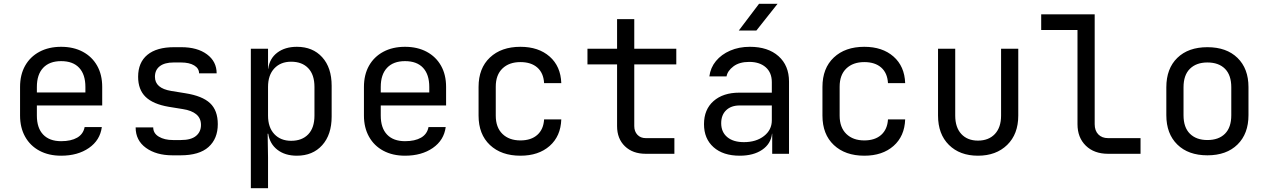

<svg xmlns="http://www.w3.org/2000/svg" viewBox="-20 -805 6640 1005"><path d="M300 10Q235 10 186.5 -16Q138 -42 111.5 -89.5Q85 -137 85 -200V-350Q85 -414 111.5 -461Q138 -508 186.5 -534Q235 -560 300 -560Q365 -560 413.5 -534Q462 -508 488.5 -461Q515 -414 515 -350V-253H173V-200Q173 -135 206 -100.5Q239 -66 300 -66Q352 -66 384 -84.5Q416 -103 423 -140H513Q504 -71 445.5 -30.5Q387 10 300 10ZM173 -321H427V-350Q427 -415 394.5 -450Q362 -485 300 -485Q239 -485 206 -450Q173 -415 173 -350Z M883 8Q798 8 744 -31Q690 -70 690 -138H782Q782 -107 811.5 -89.5Q841 -72 885 -72H927Q980 -72 1006 -93.5Q1032 -115 1032 -151Q1032 -186 1007.5 -206.5Q983 -227 937 -234L863 -246Q781 -260 742 -298Q703 -336 703 -403Q703 -478 751.5 -518Q800 -558 891 -558H929Q1013 -558 1063.5 -520.5Q1114 -483 1114 -421H1022Q1022 -447 996.5 -462.5Q971 -478 927 -478H889Q842 -478 816.5 -458.5Q791 -439 791 -403Q791 -343 876 -329L950 -317Q1039 -303 1079.5 -265Q1120 -227 1120 -155Q1120 -79 1071.5 -35.5Q1023 8 925 8Z M1293 180V-550H1383V-445H1384Q1391 -499 1431.5 -529.5Q1472 -560 1534 -560Q1617 -560 1666.5 -505.5Q1716 -451 1716 -356V-195Q1716 -100 1666.5 -45Q1617 10 1534 10Q1472 10 1432 -21Q1392 -52 1384 -105H1381L1383 20V180ZM1504 -68Q1561 -68 1593.5 -102Q1626 -136 1626 -200V-350Q1626 -414 1593.5 -448Q1561 -482 1504 -482Q1449 -482 1416 -447Q1383 -412 1383 -350V-200Q1383 -138 1416 -103Q1449 -68 1504 -68Z M2100 10Q2035 10 1986.5 -16Q1938 -42 1911.5 -89.5Q1885 -137 1885 -200V-350Q1885 -414 1911.5 -461Q1938 -508 1986.5 -534Q2035 -560 2100 -560Q2165 -560 2213.5 -534Q2262 -508 2288.5 -461Q2315 -414 2315 -350V-253H1973V-200Q1973 -135 2006 -100.5Q2039 -66 2100 -66Q2152 -66 2184 -84.5Q2216 -103 2223 -140H2313Q2304 -71 2245.5 -30.5Q2187 10 2100 10ZM1973 -321H2227V-350Q2227 -415 2194.5 -450Q2162 -485 2100 -485Q2039 -485 2006 -450Q1973 -415 1973 -350Z M2704 10Q2604 10 2544.5 -46Q2485 -102 2485 -200V-350Q2485 -448 2544.5 -504Q2604 -560 2704 -560Q2799 -560 2857 -509Q2915 -458 2918 -370H2828Q2825 -423 2792.5 -451.5Q2760 -480 2704 -480Q2645 -480 2610 -446.5Q2575 -413 2575 -351V-200Q2575 -138 2610 -104Q2645 -70 2704 -70Q2760 -70 2792.5 -99Q2825 -128 2828 -180H2918Q2915 -92 2857 -41Q2799 10 2704 10Z M3360 0Q3292 0 3251 -39.5Q3210 -79 3210 -145V-468H3055V-550H3210V-705H3300V-550H3520V-468H3300V-145Q3300 -117 3316.5 -99.5Q3333 -82 3360 -82H3510V0Z M3852 10Q3765 10 3715 -34.5Q3665 -79 3665 -155Q3665 -232 3715 -276Q3765 -320 3850 -320H4020V-375Q4020 -425 3988 -453Q3956 -481 3902 -481Q3850 -481 3819 -457.5Q3788 -434 3783 -405H3693Q3699 -451 3727.5 -485.5Q3756 -520 3802 -540Q3848 -560 3905 -560Q4000 -560 4055 -511Q4110 -462 4110 -378V0H4022V-105H4021Q4015 -52 3969.5 -21Q3924 10 3852 10ZM3874 -61Q3938 -61 3979 -93Q4020 -125 4020 -175V-253H3852Q3807 -253 3781 -228Q3755 -203 3755 -160Q3755 -114 3786.5 -87.5Q3818 -61 3874 -61ZM3847 -645 3953 -785H4050L3939 -645Z M4504 10Q4404 10 4344.5 -46Q4285 -102 4285 -200V-350Q4285 -448 4344.5 -504Q4404 -560 4504 -560Q4599 -560 4657 -509Q4715 -458 4718 -370H4628Q4625 -423 4592.5 -451.5Q4560 -480 4504 -480Q4445 -480 4410 -446.5Q4375 -413 4375 -351V-200Q4375 -138 4410 -104Q4445 -70 4504 -70Q4560 -70 4592.5 -99Q4625 -128 4628 -180H4718Q4715 -92 4657 -41Q4599 10 4504 10Z M5099 10Q5004 10 4947 -46.5Q4890 -103 4890 -200V-550H4980V-200Q4980 -138 5012 -103.5Q5044 -69 5099 -69Q5155 -69 5187.5 -103.5Q5220 -138 5220 -200V-550H5310V-200Q5310 -103 5252 -46.5Q5194 10 5099 10Z M5780 0Q5707 0 5663.5 -42.5Q5620 -85 5620 -155V-648H5430V-730H5710V-155Q5710 -121 5729 -101.5Q5748 -82 5780 -82H5950V0Z M6300 8Q6200 8 6142.5 -48.5Q6085 -105 6085 -202V-348Q6085 -446 6142.5 -502Q6200 -558 6300 -558Q6400 -558 6457.5 -502Q6515 -446 6515 -349V-202Q6515 -105 6457.5 -48.5Q6400 8 6300 8ZM6300 -72Q6359 -72 6392 -105Q6425 -138 6425 -202V-348Q6425 -412 6392 -445Q6359 -478 6300 -478Q6242 -478 6208.5 -445Q6175 -412 6175 -348V-202Q6175 -138 6208.5 -105Q6242 -72 6300 -72Z"/></svg>

Font: JetBrainsMono NF
Style: Regular
Weight: 400
Designer: Philipp Nurullin, Konstantin Bulenkov
Foundry: JetBrains
Version: Version 2.251; ttfautohint (v1.8.3);Nerd Fonts 2.2.2